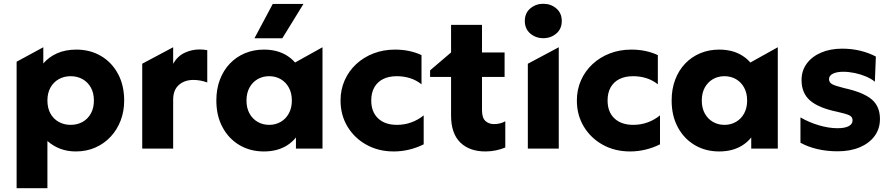

<svg xmlns="http://www.w3.org/2000/svg" viewBox="-20 -788 4726 1018"><path d="M68.1 210V-460.8L209.6 -537.5V-451.5Q237.8 -485.1 282.1 -505.1Q326.4 -525 384.9 -525Q457.8 -525 515.1 -491.4Q572.5 -457.8 605.4 -396.9Q638.4 -336.1 638.4 -255Q638.4 -197.8 619.6 -148.7Q600.8 -99.6 566.4 -62.9Q532.1 -26.1 485.2 -5.6Q438.2 15 381.9 15Q336.8 15 299.1 0.6Q261.4 -13.8 231.4 -40.5V210ZM354.6 -126Q390.1 -126 418.1 -141.8Q446 -157.5 461.9 -186.4Q477.9 -215.2 477.9 -255Q477.9 -294.8 461.8 -323.7Q445.6 -352.6 417.7 -368.3Q389.8 -384 354.6 -384Q319.5 -384 291.6 -368.3Q263.6 -352.6 247.5 -323.7Q231.4 -294.8 231.4 -255Q231.4 -215.2 247.3 -186.4Q263.2 -157.5 291.2 -141.8Q319.1 -126 354.6 -126Z M734.1 0V-450.2L898.1 -537.5V-450.2Q921 -490 958.5 -507.9Q996 -525.8 1038.1 -525.8Q1048.5 -525.8 1058.9 -524.8Q1069.4 -523.9 1078.9 -522V-350.8Q1061.9 -357.1 1042.9 -360.7Q1023.9 -364.2 1005.1 -364.2Q958.6 -364.2 928.4 -337.6Q898.1 -310.9 898.1 -259.5V0Z M1379.1 15Q1306.8 15 1249.8 -18.6Q1192.9 -52.2 1160 -113.1Q1127.1 -173.9 1127.1 -255Q1127.1 -316 1145.9 -365.6Q1164.8 -415.2 1198.8 -450.9Q1232.8 -486.5 1278.9 -505.8Q1325 -525 1379.1 -525Q1449.9 -525 1500 -494.1Q1550.1 -463.2 1571.6 -412.2L1521.6 -372V-443.8L1689.9 -537.5V0H1549.1V-133L1571.6 -97.8Q1550.1 -46.8 1500 -15.9Q1449.9 15 1379.1 15ZM1407.1 -126Q1441.1 -126 1468.3 -141.8Q1495.5 -157.5 1511.4 -186.4Q1527.4 -215.2 1527.4 -255Q1527.4 -294.8 1511.4 -323.7Q1495.5 -352.6 1468.3 -368.3Q1441.1 -384 1407.1 -384Q1373.1 -384 1345.9 -368.3Q1318.8 -352.6 1302.8 -323.7Q1286.9 -294.8 1286.9 -255Q1286.9 -215.2 1302.8 -186.4Q1318.8 -157.5 1345.9 -141.8Q1373.1 -126 1407.1 -126ZM1329.1 -585 1426.1 -767H1588.9L1476.9 -585Z M2068.1 15Q1987 15 1923.2 -20.3Q1859.4 -55.6 1822.5 -116.7Q1785.6 -177.8 1785.6 -255Q1785.6 -312.9 1807.4 -362Q1829.1 -411.1 1868.4 -447.8Q1907.8 -484.5 1960.4 -504.8Q2013 -525 2074.6 -525Q2113.2 -525 2148.2 -517.8Q2183.2 -510.6 2214.9 -495.8V-341Q2186.6 -363.5 2153.4 -373.8Q2120.1 -384 2084.1 -384Q2041.8 -384 2011.4 -368.9Q1981 -353.8 1964.7 -324.9Q1948.4 -296.1 1948.4 -255.2Q1948.4 -194.5 1984.8 -160.2Q2021.1 -126 2084.6 -126Q2124.4 -126 2160.3 -138.9Q2196.2 -151.8 2226.4 -176.2V-22.8Q2190 -4.4 2149.4 5.3Q2108.9 15 2068.1 15Z M2553.6 15Q2468.8 15 2420.2 -32.8Q2371.6 -80.6 2371.6 -175.5V-656H2535.6V-510H2655.4V-380H2535.6V-203.8Q2535.6 -163.1 2553.7 -146.6Q2571.8 -130 2599.9 -130Q2615.6 -130 2630.8 -133.8Q2646 -137.6 2659.1 -144.8V-6Q2637 3.4 2610.1 9.2Q2583.2 15 2553.6 15ZM2260.4 -380V-415L2383.4 -520V-380Z M2778.6 0V-450L2942.6 -537.5V0ZM2860.6 -585.5Q2820.9 -585.5 2791.8 -610.1Q2762.6 -634.8 2762.6 -676.8Q2762.6 -718.8 2791.8 -743.4Q2820.9 -768 2860.6 -768Q2900.4 -768 2929.5 -743.4Q2958.6 -718.8 2958.6 -676.8Q2958.6 -634.8 2929.5 -610.1Q2900.4 -585.5 2860.6 -585.5Z M3321.1 15Q3240 15 3176.2 -20.3Q3112.4 -55.6 3075.5 -116.7Q3038.6 -177.8 3038.6 -255Q3038.6 -312.9 3060.4 -362Q3082.1 -411.1 3121.4 -447.8Q3160.8 -484.5 3213.4 -504.8Q3266 -525 3327.6 -525Q3366.2 -525 3401.2 -517.8Q3436.2 -510.6 3467.9 -495.8V-341Q3439.6 -363.5 3406.4 -373.8Q3373.1 -384 3337.1 -384Q3294.8 -384 3264.4 -368.9Q3234 -353.8 3217.7 -324.9Q3201.4 -296.1 3201.4 -255.2Q3201.4 -194.5 3237.8 -160.2Q3274.1 -126 3337.6 -126Q3377.4 -126 3413.3 -138.9Q3449.2 -151.8 3479.4 -176.2V-22.8Q3443 -4.4 3402.4 5.3Q3361.9 15 3321.1 15Z M3793.1 15Q3720.8 15 3663.8 -18.6Q3606.9 -52.2 3574 -113.1Q3541.1 -173.9 3541.1 -255Q3541.1 -316 3559.9 -365.6Q3578.8 -415.2 3612.8 -450.9Q3646.8 -486.5 3692.9 -505.8Q3739 -525 3793.1 -525Q3863.9 -525 3914 -494.1Q3964.1 -463.2 3985.6 -412.2L3935.6 -372V-443.8L4103.9 -537.5V0H3963.1V-133L3985.6 -97.8Q3964.1 -46.8 3914 -15.9Q3863.9 15 3793.1 15ZM3821.1 -126Q3855.1 -126 3882.3 -141.8Q3909.5 -157.5 3925.4 -186.4Q3941.4 -215.2 3941.4 -255Q3941.4 -294.8 3925.4 -323.7Q3909.5 -352.6 3882.3 -368.3Q3855.1 -384 3821.1 -384Q3787.1 -384 3759.9 -368.3Q3732.8 -352.6 3716.8 -323.7Q3700.9 -294.8 3700.9 -255Q3700.9 -215.2 3716.8 -186.4Q3732.8 -157.5 3759.9 -141.8Q3787.1 -126 3821.1 -126Z M4421.6 14.2Q4363.9 14.2 4314 2.5Q4264.1 -9.2 4224.1 -31.2V-165.5Q4269.5 -139.1 4321.7 -123.7Q4373.9 -108.2 4420.4 -108.2Q4459.2 -108.2 4479.8 -119.1Q4500.4 -129.9 4500.4 -150.2Q4500.4 -168.6 4482.9 -176.8Q4465.5 -185 4418.4 -195.5Q4322.4 -215.2 4276.1 -254.2Q4229.9 -293.2 4229.9 -363.5Q4229.9 -413.5 4257.5 -450.9Q4285.1 -488.4 4333.8 -509.2Q4382.4 -530 4445.9 -530Q4495.5 -530 4541.1 -519Q4586.6 -508 4623.9 -488.1L4618.6 -354.8Q4599.4 -370.6 4571.3 -382.5Q4543.2 -394.4 4511.7 -400.9Q4480.1 -407.5 4450.6 -407.5Q4416.8 -407.5 4396.2 -397.3Q4375.6 -387.1 4375.6 -368.8Q4375.6 -350.4 4392.3 -341.5Q4409 -332.6 4455.6 -321Q4556.8 -298.8 4601.2 -261.6Q4645.6 -224.4 4645.6 -157.2Q4645.6 -105.5 4617.3 -66.9Q4589 -28.4 4538.6 -7.1Q4488.2 14.2 4421.6 14.2Z"/></svg>

Font: Geologica-Sharp
Style: Regular
Weight: 100
Designer: Sindre Bremnes, Frode Helland
Foundry: Monokrom Skriftforlag AS
Version: Version 1.010;gftools[0.9.28]